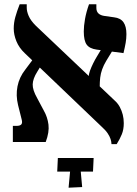

<svg xmlns="http://www.w3.org/2000/svg" viewBox="-20 -667 644 902"><path d="M503.8 10Q503.4 -1.3 499.4 -13.9Q495.4 -26.4 485.6 -41Q475.8 -55.6 455.8 -73.5L96.4 -417.1Q69.7 -442.2 57.1 -473.1Q44.5 -503.9 44.5 -533.1Q44.5 -559.7 51.9 -586.6Q59.3 -613.4 72.4 -647H105.6V-630.8Q105.6 -613.5 114.8 -591.9Q124 -570.3 148.5 -545.9L517.7 -195.7Q533.4 -181.9 542.7 -164.5Q552 -147.1 556.8 -128Q561.5 -108.9 561.5 -88.4Q561.5 -58.7 552.3 -36.2Q543.2 -13.8 528.3 10ZM40.4 0V-75.6H56.9Q74.1 -75.6 80.2 -82.6Q86.2 -89.7 81.8 -105.8L64.8 -173.6Q53.8 -218.5 62.2 -261.5Q70.6 -304.5 99.1 -340.4L148.9 -407.1L181.2 -373.1L154.8 -329.6Q134.5 -297.3 133.6 -270.9Q132.8 -244.5 154.4 -206.5L186.1 -146.9Q203.1 -117.2 207.7 -81.8Q212.2 -46.4 194.8 0ZM448.5 -260.4 396.8 -307.7Q396.8 -318.2 402.7 -334.6Q408.7 -351.1 417.7 -369.4Q426.7 -387.7 435.6 -402L480.1 -476.2L527.1 -459.6L479 -380.9Q466.9 -360.7 459.9 -341.1Q452.9 -321.6 450.7 -301.9Q448.5 -282.2 448.5 -260.4ZM560.1 -417.5 434.6 -433.9Q400.9 -438.5 387.3 -457.2Q373.6 -476 373.6 -519.4Q373.6 -545.1 379.4 -577.8Q385.2 -610.5 398.2 -647H432.7V-630Q432.7 -612.8 442.9 -603.5Q453 -594.3 472.4 -591.8L515.8 -585.7Q546.2 -582.2 560.1 -562.5Q573.9 -542.8 573.9 -506.8Q573.9 -486.4 570.4 -466Q566.9 -445.7 560.1 -417.5ZM302.2 214.8 309.2 139.3H248.8L251.8 75.3H419.9L416.9 139.3H359.4L366 211.8Z"/></svg>

Font: Noto Serif Hebrew
Style: Regular
Weight: 400
Designer: Monotype Design Team
Foundry: Monotype Imaging Inc.
Version: Version 2.003